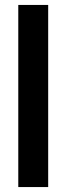

<svg xmlns="http://www.w3.org/2000/svg" viewBox="-20 -757 269 777"><path d="M54 -737H175V0H54Z"/></svg>

Font: Khand SemiBold
Style: Regular
Weight: 600
Designer: Devanagari: Sanchit Sawaria, Jyotish Sonowal; Latin: Satya Rajpurohit
Foundry: Indian Type Foundry
Version: Version 1.101;PS 1.0;hotconv 1.0.78;makeotf.lib2.5.61930; tt